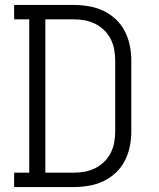

<svg xmlns="http://www.w3.org/2000/svg" viewBox="-20 -755 640 775"><path d="M37 0V-58H98V-677H37V-735H277Q307 -735 337.5 -730Q368 -725 396 -712Q424 -699 447 -677.5Q470 -656 484 -628.5Q498 -601 504 -571Q510 -541 510 -510V-225Q510 -194 504 -164Q498 -134 484 -106.5Q470 -79 447 -57.5Q424 -36 396 -23Q368 -10 337.5 -5Q307 0 277 0ZM163 -58H277Q299 -58 321.5 -62Q344 -66 364 -76Q384 -86 400.5 -102Q417 -118 427 -138Q437 -158 441 -180.5Q445 -203 445 -225V-510Q445 -532 441 -554.5Q437 -577 427 -597Q417 -617 400.5 -633Q384 -649 364 -659Q344 -669 321.5 -673Q299 -677 277 -677H163Z"/></svg>

Font: Iosevka Etoile Light
Style: Regular
Weight: 300
Designer: Belleve Invis
Foundry: Belleve Invis
Version: Version 25.0.1; ttfautohint (v1.8.4)